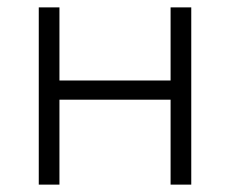

<svg xmlns="http://www.w3.org/2000/svg" viewBox="-20 -500 623 520"><path d="M85 0V-480H141V-282H442V-480H498V0H442V-230H141V0Z"/></svg>

Font: Geologica Roman Thin
Style: Regular
Weight: 250
Designer: Sindre Bremnes, Frode Helland
Foundry: Monokrom Skriftforlag AS
Version: Version 1.010;gftools[0.9.28]